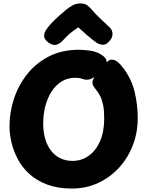

<svg xmlns="http://www.w3.org/2000/svg" viewBox="-20 -1071 852 1111"><path d="M564 -756Q579 -747 588 -736.5Q597 -726 597 -713Q597 -705 586 -688.5Q575 -672 558.5 -654Q542 -636 523 -623.5Q504 -611 488 -610Q469 -609 455 -615Q441 -621 415 -621Q371 -621 336.5 -599.5Q302 -578 278.5 -541.5Q255 -505 242.5 -457.5Q230 -410 230 -357Q230 -308 241.5 -268Q253 -228 275 -199.5Q297 -171 328.5 -155.5Q360 -140 399 -140Q451 -140 492.5 -169Q534 -198 558.5 -253Q583 -308 583 -386Q583 -432 577 -462Q571 -492 561 -512.5Q551 -533 538 -549Q532 -557 523.5 -568.5Q515 -580 515 -596Q515 -607 528 -628.5Q541 -650 560 -672.5Q579 -695 596.5 -710.5Q614 -726 623 -726Q641 -726 654.5 -717Q668 -708 679 -695Q690 -682 698 -671Q742 -611 759.5 -537.5Q777 -464 777 -387Q777 -305 749 -231.5Q721 -158 669.5 -101.5Q618 -45 548.5 -12.5Q479 20 395 20Q315 20 254.5 -2.5Q194 -25 152 -62.5Q110 -100 84.5 -147.5Q59 -195 47 -245Q35 -295 35 -341Q35 -420 60.5 -498.5Q86 -577 137 -641.5Q188 -706 263 -744.5Q338 -783 437 -783Q464 -783 500.5 -778Q537 -773 564 -756ZM344 -837Q332 -823 312 -814Q292 -805 266 -821Q241 -837 236.5 -854.5Q232 -872 243 -892Q256 -914 277.5 -936.5Q299 -959 322 -979.5Q345 -1000 362 -1014Q384 -1032 403 -1041.5Q422 -1051 446 -1051Q472 -1051 486.5 -1039Q501 -1027 514 -1012Q534 -988 558.5 -965.5Q583 -943 616 -911Q630 -898 631 -875.5Q632 -853 612 -832Q593 -810 574 -812Q555 -814 542 -822Q518 -838 486 -865.5Q454 -893 433 -913Q416 -901 401 -890Q386 -879 372.5 -866.5Q359 -854 344 -837Z"/></svg>

Font: Playpen Sans ExtraBold
Style: Regular
Weight: 800
Designer: Laura Meseguer, Veronika Burian, José Scaglione
Foundry: TypeTogether
Version: Version 1.001